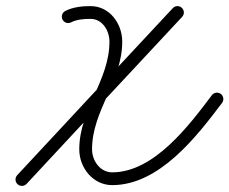

<svg xmlns="http://www.w3.org/2000/svg" viewBox="-20 -590 754 631"><path d="M214.2 -516.8C231.1 -525.9 258.5 -528.3 277.3 -527.9C277.3 -527.9 277.4 -527.9 277.5 -527.9C277.6 -527.9 277.7 -527.9 277.7 -527.9C317 -527.9 339.7 -488.6 339.7 -453.1C339.7 -325.5 240.5 -229.3 240.5 -99.2C240.5 -38.8 285.5 18.4 348.7 18.4C503.5 18.4 626 -140.7 709.8 -251.8C716.8 -261.1 714.9 -274.3 705.6 -281.3C696.4 -288.2 683.2 -286.4 676.2 -277.1C602.5 -179.2 486.6 -23.6 348.7 -23.6C308.8 -23.6 282.5 -62.1 282.5 -99.2C282.5 -226.8 381.7 -323 381.7 -453.1C381.7 -512.1 340.6 -569.9 277.7 -569.9C277.7 -569.9 277.8 -569.9 277.9 -569.9C278 -569.9 278.1 -569.9 278.1 -569.9C251.8 -570.4 217.7 -566.4 194.2 -553.7C184 -548.2 180.2 -535.4 185.7 -525.2C191.2 -515 204 -511.2 214.2 -516.8ZM577.6 -564.2C569.2 -572.2 555.9 -571.7 548 -563.3C377.1 -380.7 207.1 -197.3 36.6 -14.3C28.7 -5.8 29.2 7.5 37.7 15.4C46.2 23.3 59.5 22.8 67.4 14.3C237.8 -168.6 407.8 -352 578.6 -534.6C586.5 -543 586.1 -556.3 577.6 -564.2Z"/></svg>

Font: FRB American Cursive Guidelines Arrows Medium
Style: Italic
Weight: 500
Italic angle: -25°
Version: Version 2.0;Modular Font Editor K font №1